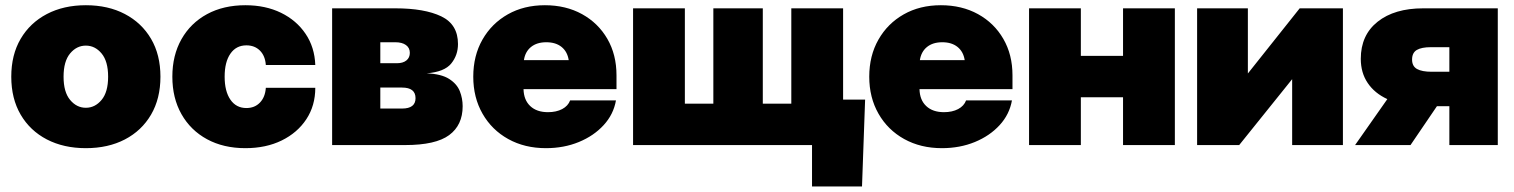

<svg xmlns="http://www.w3.org/2000/svg" viewBox="-20 -547 5710 724"><path d="M303.7 11.7Q220.2 11.7 156.7 -21.2Q93.3 -54.2 57.9 -114.7Q22.5 -175.3 22.5 -257.8Q22.5 -340.3 57.9 -400.6Q93.3 -460.9 156.7 -494.1Q220.2 -527.3 303.7 -527.3Q387.7 -527.3 450.9 -494.1Q514.2 -460.9 549.6 -400.6Q585 -340.3 585 -257.8Q585 -175.3 549.6 -114.7Q514.2 -54.2 450.9 -21.2Q387.7 11.7 303.7 11.7ZM303.7 -140.6Q338.4 -140.6 363 -170.2Q387.7 -199.7 387.7 -257.8Q387.7 -315.9 363 -345.5Q338.4 -375 303.7 -375Q269 -375 244.4 -345.5Q219.7 -315.9 219.7 -257.8Q219.7 -199.7 244.4 -170.2Q269 -140.6 303.7 -140.6Z M905.3 11.7Q822.8 11.7 760.7 -22Q698.7 -55.7 664.3 -116.5Q629.9 -177.2 629.9 -257.8Q629.9 -338.4 664.3 -399.2Q698.7 -460 760.7 -493.7Q822.8 -527.3 905.3 -527.3Q981 -527.3 1039.6 -498.8Q1098.1 -470.2 1132.3 -419.4Q1166.5 -368.7 1168.9 -301.8H982.4Q980 -336.4 960.2 -356.2Q940.4 -376 909.2 -376Q870.6 -376 848.9 -344.7Q827.1 -313.5 827.1 -257.8Q827.1 -202.6 848.9 -171.1Q870.6 -139.6 909.2 -139.6Q940.4 -139.6 960.2 -160.2Q980 -180.7 982.4 -215.8H1168.9Q1168.9 -148.9 1135.3 -97.7Q1101.6 -46.4 1042.2 -17.3Q982.9 11.7 905.3 11.7Z M1232.4 0V-515.6H1470.7Q1580.6 -515.6 1643.8 -485.4Q1707 -455.1 1707 -380.9Q1707 -338.9 1681.4 -307.4Q1655.8 -275.9 1588.9 -270.5Q1644.5 -268.1 1673.8 -249.3Q1703.1 -230.5 1713.9 -203.1Q1724.6 -175.8 1724.6 -146.5Q1724.6 -75.2 1673.8 -37.6Q1623 0 1507.8 0ZM1414.1 -137.7H1496.1Q1546.9 -137.7 1546.9 -176.8Q1546.9 -216.8 1496.1 -216.8H1414.1ZM1414.1 -308.6H1476.6Q1499.5 -308.6 1512.5 -319.1Q1525.4 -329.6 1525.4 -347.7Q1525.4 -366.7 1510.7 -377.2Q1496.1 -387.7 1470.7 -387.7H1414.1Z M2038.6 11.7Q1958.5 11.7 1896.5 -22.7Q1834.5 -57.1 1799.6 -118.2Q1764.6 -179.2 1764.6 -257.8Q1764.6 -336.9 1799.3 -397.7Q1834 -458.5 1894.8 -492.9Q1955.6 -527.3 2034.7 -527.3Q2113.8 -527.3 2174.8 -493.7Q2235.8 -460 2270.3 -400.4Q2304.7 -340.8 2304.7 -263.2V-210.9H1954.1Q1955.1 -169.9 1979.5 -147Q2003.9 -124 2046.4 -124Q2077.6 -124 2099.9 -135.7Q2122.1 -147.5 2129.9 -168.5H2302.7Q2293.5 -115.7 2256.3 -75.2Q2219.2 -34.7 2162.8 -11.5Q2106.4 11.7 2038.6 11.7ZM1955.6 -320.3H2124.5Q2119.6 -352.1 2097.7 -369.9Q2075.7 -387.7 2040 -387.7Q2004.4 -387.7 1982.4 -369.9Q1960.4 -352.1 1955.6 -320.3Z M2367.2 -515.6H2562.5V-156.2H2669.9V-515.6H2856.4V-156.2H2963.9V-515.6H3159.2V0H2367.2ZM3042 156.2V0H2995.1V-171.4H3242.2L3230.5 156.2Z M3531.7 11.7Q3451.7 11.7 3389.6 -22.7Q3327.6 -57.1 3292.7 -118.2Q3257.8 -179.2 3257.8 -257.8Q3257.8 -336.9 3292.5 -397.7Q3327.1 -458.5 3387.9 -492.9Q3448.7 -527.3 3527.8 -527.3Q3606.9 -527.3 3668 -493.7Q3729 -460 3763.4 -400.4Q3797.9 -340.8 3797.9 -263.2V-210.9H3447.3Q3448.2 -169.9 3472.7 -147Q3497.1 -124 3539.6 -124Q3570.8 -124 3593 -135.7Q3615.2 -147.5 3623 -168.5H3795.9Q3786.6 -115.7 3749.5 -75.2Q3712.4 -34.7 3656 -11.5Q3599.6 11.7 3531.7 11.7ZM3448.7 -320.3H3617.7Q3612.8 -352.1 3590.8 -369.9Q3568.8 -387.7 3533.2 -387.7Q3497.6 -387.7 3475.6 -369.9Q3453.6 -352.1 3448.7 -320.3Z M4055.7 -515.6V-336.4H4214.8V-515.6H4410.2V0H4214.8V-180.2H4055.7V0H3860.4V-515.6Z M5043.9 0H4852.5V-248H4852.1L4652.8 0H4494.1V-515.6H4685.5V-270.5H4686L4880.9 -515.6H5043.9Z M5627.9 0H5445.3V-146.5H5398.4L5298.8 0H5089.8L5211.4 -173.3Q5163.6 -195.3 5137.5 -233.9Q5111.3 -272.5 5111.3 -325.2Q5111.3 -414.6 5174.8 -465.1Q5238.3 -515.6 5346.7 -515.6H5627.9ZM5445.3 -276.4V-369.1H5376Q5340.3 -369.1 5322.5 -358.6Q5304.7 -348.1 5304.7 -322.3Q5304.7 -297.4 5323.2 -286.9Q5341.8 -276.4 5378.9 -276.4Z"/></svg>

Font: Inter Display Black
Style: Regular
Weight: 900
Designer: Rasmus Andersson
Foundry: rsms
Version: Version 4.000;git-a52131595